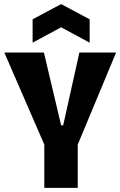

<svg xmlns="http://www.w3.org/2000/svg" viewBox="-20 -916 587 936"><path d="M196 0V-211L1 -660H194L278 -305H288L367 -660H546L359 -211V0ZM139 -708V-822L278 -896L417 -822V-708L278 -783Z"/></svg>

Font: Bricolage Grotesque 12pt Condensed ExtraBold
Style: Regular
Weight: 800
Width: 3
Designer: Mathieu Triay
Foundry: Atelier Triay
Version: Version 1.001; ttfautohint (v1.8.4.7-5d5b);gftools[0.9.33.de